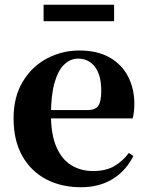

<svg xmlns="http://www.w3.org/2000/svg" viewBox="-20 -769 619 806"><path d="M320 17Q237 17 173.5 -16.5Q110 -50 73.5 -114.5Q37 -179 37 -272Q37 -363 76 -427Q115 -491 178 -524Q241 -557 313 -557Q389 -557 440.5 -527.5Q492 -498 518 -447Q544 -396 544 -333Q544 -299 537 -272H101V-307H347Q381 -307 393 -325.5Q405 -344 405 -388Q405 -454 378.5 -488.5Q352 -523 307 -523Q276 -523 250 -498.5Q224 -474 209 -422Q194 -370 194 -286Q194 -204 217 -151.5Q240 -99 280 -75Q320 -51 371 -51Q424 -51 459.5 -71.5Q495 -92 521 -127L540 -114Q508 -51 452 -17Q396 17 320 17ZM163 -680V-749H459V-680Z"/></svg>

Font: Noto Serif JP ExtraBold
Style: Regular
Weight: 800
Designer: Ryoko NISHIZUKA 西塚涼子 (kana & ideographs); Frank Grießhammer (Latin, Greek & Cyrillic); Wenlong ZHANG 张文龙 (bopomofo); San
Foundry: Adobe
Version: Version 2.003-H1;hotconv 1.1.1;makeotfexe 2.6.0